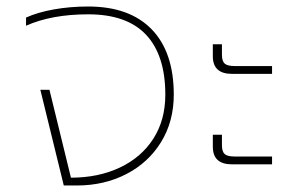

<svg xmlns="http://www.w3.org/2000/svg" viewBox="-20 -570 916 590"><path d="M104 -294H132L198 -24Q282 -24 348 -55Q414 -86 451 -143.5Q488 -201 488 -279Q488 -400 429 -463Q370 -526 251 -526Q139 -526 60 -491V-516Q95 -532 145 -541Q195 -550 251 -550Q378 -550 446 -480Q514 -410 514 -279Q514 -197 475 -133.5Q436 -70 368 -35Q300 0 216 0H176Z M634 -397V-434H662V-402Q662 -382 670.5 -374.5Q679 -367 702 -367H816V-343H693Q634 -343 634 -397ZM634 -119V-156H662V-124Q662 -104 670.5 -96.5Q679 -89 702 -89H816V-65H693Q634 -65 634 -119Z"/></svg>

Font: Prompt Thin
Style: Regular
Weight: 250
Designer: Katatrad Team
Foundry: CadsonDemak
Version: Version 1.001